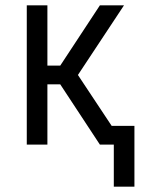

<svg xmlns="http://www.w3.org/2000/svg" viewBox="-20 -540 540 717"><path d="M405 157V0H353L205 -225H157V0H80V-520H157V-295H205L353 -520H443L271 -260L397 -70H482V157Z"/></svg>

Font: Iosevka Algr
Style: Regular
Weight: 400
Monospace: yes
Designer: Belleve Invis
Foundry: Belleve Invis
Version: Version 26.0.2; ttfautohint (v1.8.3)